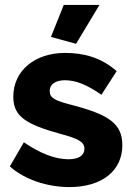

<svg xmlns="http://www.w3.org/2000/svg" viewBox="-20 -750 539 780"><path d="M384 -730H239L187 -600L289 -572ZM262 10C394 10 477 -56 477 -160C477 -247 423 -284 274 -323C204 -341 182 -351 182 -380C182 -410 209 -424 244 -424C288 -424 333 -406 392 -365L454 -461C391 -516 322 -535 244 -535C123 -535 34 -464 34 -357C34 -277 85 -245 226 -206C297 -187 323 -174 323 -146C323 -118 299 -103 258 -103C203 -103 141 -128 77 -172L20 -74C80 -20 173 10 262 10Z"/></svg>

Font: Raleway
Style: ExtraBold
Weight: 800
Designer: Matt McInerney, Pablo Impallari, Rodrigo Fuenzalida
Foundry: Matt McInerney, Pablo Impallari, Rodrigo Fuenzalida
Version: Version 3.000